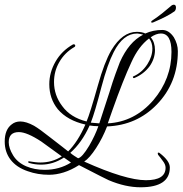

<svg xmlns="http://www.w3.org/2000/svg" viewBox="-26 -676 774 814"><path d="M570 118Q506 118 435 88Q431 86 399.5 70.5Q368 55 309 24Q276 45 244 55Q212 65 182 65Q134 65 92 50Q44 34 18 0Q-6 -32 -6 -76Q-6 -127 24 -149Q39 -161 60 -161Q85 -161 118 -143Q142 -129 186 -94Q220 -68 239 -53Q258 -38 263 -34Q283 -54 301.5 -82.5Q320 -111 336 -148Q260 -165 219 -213Q183 -258 183 -319Q183 -369 209.5 -415Q236 -461 284 -488H287Q293 -488 293 -482Q293 -479 290 -477Q248 -453 225 -412Q203 -374 203 -328Q203 -272 238 -226Q273 -178 341 -161Q355 -193 389 -314Q416 -411 446 -463Q493 -541 554 -541Q576 -541 590 -534Q623 -549 662 -549Q690 -549 711 -518Q728 -489 728 -459Q728 -325 639 -233Q554 -145 428 -140Q409 -91 381.5 -48.5Q354 -6 331 9Q507 88 593 88Q676 88 676 35Q676 21 664 6Q659 -1 654 -7.5Q649 -14 644 -20L643 -25Q642 -29 646 -29Q649 -29 651 -27Q694 6 694 34Q694 118 570 118ZM395 -153 396 -156 438 -285Q452 -331 463.5 -362.5Q475 -394 482 -412Q520 -498 581 -529Q575 -531 569 -532Q563 -533 556 -534Q496 -534 456 -455Q443 -430 430 -393Q417 -356 404 -307Q376 -199 359 -156ZM431 -153Q544 -159 624 -251Q701 -342 701 -456Q701 -534 656 -534Q636 -534 613 -518Q631 -497 631 -464Q631 -428 609 -396Q584 -362 543 -345Q540 -344 538 -347Q536 -351 539 -352Q576 -368 599 -404Q620 -437 620 -470Q620 -496 606 -513Q561 -479 531 -412Q496 -337 451 -210ZM305 -5Q322 -8 352 -58Q377 -101 391 -141Q372 -141 354 -144Q321 -71 272 -28Q280 -21 288.5 -15.5Q297 -10 305 -5ZM163 44Q226 44 275 13L245 -8Q199 22 148 22Q122 22 98 15L94 13Q93 10 94 9Q96 7 98 8Q111 10 122.5 11.5Q134 13 145 13Q195 13 236 -13L149 -76Q88 -116 54 -116Q11 -116 11 -73Q11 -48 29.5 -17.5Q48 13 85 29Q120 44 163 44ZM619 -580Q615 -580 615 -582Q615 -587 618 -588Q645 -606 664 -621.5Q683 -637 697 -649Q704 -656 711 -656Q720 -656 720 -644Q720 -634 714 -628Q697 -616 675.5 -605Q654 -594 628 -583Q622 -580 619 -580Z"/></svg>

Font: Passions Conflict
Style: Regular
Weight: 400
Designer: Robert E. Leuschke
Foundry: Robert E. Leuschke
Version: Version 1.010; ttfautohint (v1.8.3)